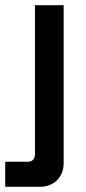

<svg xmlns="http://www.w3.org/2000/svg" viewBox="-65 -516 329 736"><path d="M179 -496H69V74C69 94 59 104 41 104H-45V200H89C141 200 179 163 179 110Z"/></svg>

Font: Space Text SemiBold
Style: Regular
Weight: 600
Designer: Florian Karsten (Space Text), Colophon Foundry (Space Mono)
Foundry: Florian Karsten
Version: Version 1.003;PS 001.003;hotconv 1.0.88;makeotf.lib2.5.64775